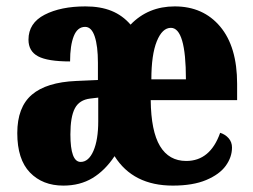

<svg xmlns="http://www.w3.org/2000/svg" viewBox="-20 -570 791 600"><path d="M34 -154Q34 -235 79.5 -274Q125 -313 218 -317L286 -320V-374Q286 -426 276 -456Q266 -486 246 -486Q222 -486 210.5 -457Q199 -428 199 -378Q129 -378 99 -394Q69 -410 69 -446Q69 -498 119.5 -524Q170 -550 247 -550Q294 -550 328.5 -536Q363 -522 388 -493Q443 -550 526 -550Q615 -550 668 -487Q721 -424 721 -308V-257H451Q452 -160 480 -113.5Q508 -67 562 -67Q637 -67 668 -155Q684 -150 694.5 -138Q705 -126 705 -109Q705 -79 685.5 -52Q666 -25 624.5 -7.5Q583 10 520 10Q396 10 338 -82Q308 -37 269 -13.5Q230 10 178 10Q113 10 73.5 -31Q34 -72 34 -154ZM561 -322Q561 -483 514 -483Q487 -483 470 -441Q453 -399 453 -322ZM287 -191V-265L262 -262Q228 -258 214 -231.5Q200 -205 200 -150Q200 -64 232 -64Q257 -64 272 -98.5Q287 -133 287 -191Z"/></svg>

Font: Noto Serif CondBlack
Style: Regular
Weight: 900
Width: 3
Designer: Monotype Design Team
Foundry: Monotype Imaging Inc.
Version: Version 1.001